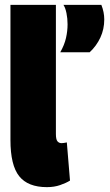

<svg xmlns="http://www.w3.org/2000/svg" viewBox="-20 -760 454 790"><path d="M210 -740V-209Q210 -186 216.5 -178.5Q223 -171 233 -171Q241 -171 255 -174L268 -17Q252 -7 227.5 1.5Q203 10 173 10Q95 10 59 -35Q23 -80 23 -184V-740ZM228 -545Q245 -575 251.5 -603.5Q258 -632 258 -660Q258 -684 253.5 -706Q249 -728 241 -740H397Q403 -725 406 -710Q409 -695 409 -680Q409 -640 393 -605.5Q377 -571 349 -545Z"/></svg>

Font: Georama Condensed Black
Style: Regular
Weight: 900
Width: 3
Designer: Jean-Baptiste Levee
Foundry: Production Type
Version: Version 1.000